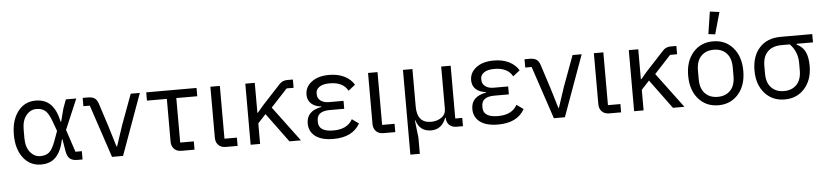

<svg xmlns="http://www.w3.org/2000/svg" viewBox="-51 -1098 6946 1616"><g transform="rotate(-5 3421.5 -290.0)"><path d="M608 -70V0H563Q522 0 500 -19.5Q478 -39 471 -83L454 -184H450Q429 -85 383 -36.5Q337 12 257 12Q164 12 107 -62Q50 -136 50 -258Q50 -380 107 -454Q164 -528 257 -528Q336 -528 383.5 -480Q431 -432 452 -332H456L485 -443L512 -516H600L491 -260L554 -70ZM257 -59Q304 -59 332 -83Q360 -107 384 -173L415 -258L384 -343Q360 -409 332 -433Q304 -457 257 -457Q207 -457 171.5 -414Q136 -371 136 -294V-222Q136 -145 171.5 -102Q207 -59 257 -59Z M950 0H857L708 -446H654V-516H699Q733 -516 753.5 -503Q774 -490 785 -457L849 -259L902 -84H907L965 -259L1060 -516H1137Z M1554 0H1444Q1404 0 1381.5 -23.5Q1359 -47 1359 -85V-446H1191V-516H1616V-446H1439V-70H1554Z M1918 -70V0H1818Q1778 0 1755.5 -23.5Q1733 -47 1733 -85V-516H1813V-70Z M2356 0 2175 -246 2108 -174V0H2028V-516H2108V-263H2112L2162 -322L2315 -487Q2341 -516 2381 -516H2430V-446H2371L2232 -296L2453 0Z M2895 -140 2952 -99Q2889 12 2728 12Q2627 12 2574.5 -28Q2522 -68 2522 -137Q2522 -242 2649 -265V-269Q2594 -275 2563.5 -303.5Q2533 -332 2533 -379Q2533 -444 2588.5 -486Q2644 -528 2737 -528Q2811 -528 2865 -501Q2919 -474 2947 -427L2889 -381Q2848 -457 2736 -457Q2677 -457 2648 -436Q2619 -415 2619 -386V-374Q2619 -341 2645.5 -320.5Q2672 -300 2717 -300H2839V-233H2717Q2608 -233 2608 -153V-141Q2608 -59 2733 -59Q2851 -59 2895 -140Z M3250 -70V0H3150Q3110 0 3087.5 -23.5Q3065 -47 3065 -85V-516H3145V-70Z M3440 200H3360V-516H3440V-199Q3440 -60 3558 -60Q3609 -60 3646 -86Q3683 -112 3683 -160V-516H3763V-70H3822V0H3768Q3728 0 3705.5 -23Q3683 -46 3683 -84H3679Q3643 12 3553 12Q3456 12 3427 -84H3423L3440 65Z M4286 -140 4343 -99Q4280 12 4119 12Q4018 12 3965.5 -28Q3913 -68 3913 -137Q3913 -242 4040 -265V-269Q3985 -275 3954.5 -303.5Q3924 -332 3924 -379Q3924 -444 3979.5 -486Q4035 -528 4128 -528Q4202 -528 4256 -501Q4310 -474 4338 -427L4280 -381Q4239 -457 4127 -457Q4068 -457 4039 -436Q4010 -415 4010 -386V-374Q4010 -341 4036.5 -320.5Q4063 -300 4108 -300H4230V-233H4108Q3999 -233 3999 -153V-141Q3999 -59 4124 -59Q4242 -59 4286 -140Z M4683 0H4590L4441 -446H4387V-516H4432Q4466 -516 4486.5 -503Q4507 -490 4518 -457L4582 -259L4635 -84H4640L4698 -259L4793 -516H4870Z M5158 -70V0H5058Q5018 0 4995.5 -23.5Q4973 -47 4973 -85V-516H5053V-70Z M5596 0 5415 -246 5348 -174V0H5268V-516H5348V-263H5352L5402 -322L5555 -487Q5581 -516 5621 -516H5670V-446H5611L5472 -296L5693 0Z M6056 -769 6004 -585 5947 -592 5976 -780ZM6148.5 -62Q6084 12 5980 12Q5876 12 5811.5 -62Q5747 -136 5747 -258Q5747 -380 5811.5 -454Q5876 -528 5980 -528Q6084 -528 6148.5 -454Q6213 -380 6213 -258Q6213 -136 6148.5 -62ZM6127 -221V-295Q6127 -374 6087 -415.5Q6047 -457 5980 -457Q5913 -457 5873 -415.5Q5833 -374 5833 -295V-221Q5833 -142 5873 -100.5Q5913 -59 5980 -59Q6047 -59 6087 -100.5Q6127 -142 6127 -221Z M6818 -446H6680V-439Q6729 -416 6751 -371Q6773 -326 6773 -252Q6773 -134 6708.5 -61Q6644 12 6540 12Q6436 12 6371.5 -61Q6307 -134 6307 -252Q6307 -373 6371.5 -444.5Q6436 -516 6552 -516H6818ZM6622 -446H6552Q6477 -446 6435 -404.5Q6393 -363 6393 -283V-221Q6393 -142 6433 -100.5Q6473 -59 6540 -59Q6607 -59 6647 -100.5Q6687 -142 6687 -221V-283Q6687 -380 6622 -446Z"/></g></svg>

Font: Aneliza
Style: Regular
Weight: 400
Designer: Mike Abbink, Paul van der Laan, Pieter van Rosmalen
Foundry: Bold Monday
Version: Version 3.0